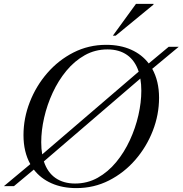

<svg xmlns="http://www.w3.org/2000/svg" viewBox="-45 -955 937 985"><path d="M771 -453.5Q771 -366.5 738.8 -283.8Q706.5 -201 649 -134.8Q591.5 -68.5 514.2 -29.2Q437 10 347 10Q274.5 10 219 -14.8Q163.5 -39.5 128.5 -85L26.5 0H-25L110.5 -113Q75.5 -175.5 75.5 -261.5Q75.5 -348.5 107.8 -431.2Q140 -514 197.5 -580.2Q255 -646.5 332.2 -685.8Q409.5 -725 499.5 -725Q572 -725 627.5 -700.2Q683 -675.5 718 -629.5L820.5 -715H872L736 -602Q771 -539 771 -453.5ZM166.5 -225.5Q166.5 -191.5 171.5 -163L666.5 -587.5Q648 -644 607.2 -672.8Q566.5 -701.5 506.5 -701.5Q443 -701.5 390 -671.8Q337 -642 295.5 -591.8Q254 -541.5 225.2 -479.2Q196.5 -417 181.5 -351.2Q166.5 -285.5 166.5 -225.5ZM680 -489.5Q680 -523 675 -552L180 -127Q198.5 -70.5 239.5 -42Q280.5 -13.5 340 -13.5Q403.5 -13.5 456.5 -43.2Q509.5 -73 551 -123.2Q592.5 -173.5 621.2 -235.8Q650 -298 665 -363.8Q680 -429.5 680 -489.5ZM534 -772 652.5 -935H743L742 -931L548.5 -772Z"/></svg>

Font: Newsreader Display
Style: Italic
Weight: 400
Italic angle: -17°
Designer: Hugues Gentile
Foundry: Production Type
Version: Version 1.001